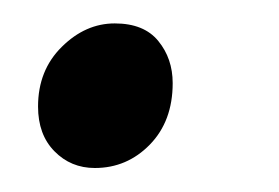

<svg xmlns="http://www.w3.org/2000/svg" viewBox="-20 -133 238 164"><path d="M12.5 -42Q12.5 -73 32.8 -93Q53 -113 78 -113Q103 -113 115.2 -98Q127.5 -83 127.5 -62Q127.5 -29.5 108 -9.5Q88.5 10.5 61 10.5Q40.5 10.5 26.5 -3.8Q12.5 -18 12.5 -42Z"/></svg>

Font: Merriweather 96pt
Style: Italic
Weight: 400
Italic angle: -7.8°
Version: Version 2.101